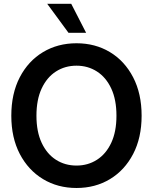

<svg xmlns="http://www.w3.org/2000/svg" viewBox="-20 -963 792 995"><path d="M376.5 11.2Q279.3 11.2 202.9 -34.9Q126.5 -81.1 82.5 -165.3Q38.6 -249.5 38.6 -363.3Q38.6 -478 82.5 -562.5Q126.5 -647 202.9 -692.9Q279.3 -738.8 376.5 -738.8Q473.6 -738.8 549.8 -692.9Q626 -647 669.9 -562.5Q713.9 -478 713.9 -363.3Q713.9 -249 669.9 -164.8Q626 -80.6 549.8 -34.7Q473.6 11.2 376.5 11.2ZM376.5 -105Q435.5 -105 482.4 -135Q529.3 -165 556.4 -222.7Q583.5 -280.3 583.5 -363.3Q583.5 -446.8 556.4 -504.6Q529.3 -562.5 482.4 -592.5Q435.5 -622.6 376.5 -622.6Q316.9 -622.6 270 -592.5Q223.1 -562.5 196 -504.6Q168.9 -446.8 168.9 -363.3Q168.9 -280.3 196 -222.7Q223.1 -165 270 -135Q316.9 -105 376.5 -105ZM335 -793 224.6 -943.4H349.1L426.3 -793Z"/></svg>

Font: Inter 28pt SemiBold
Style: Regular
Weight: 600
Designer: Rasmus Andersson
Foundry: rsms
Version: Version 4.001;git-66647c0bb